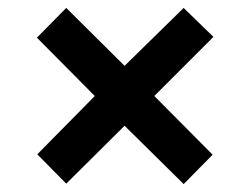

<svg xmlns="http://www.w3.org/2000/svg" viewBox="-20 -595 612 484"><path d="M443 -575 518 -502 369 -353 516 -205 443 -131 294 -278 147 -132 74 -206 219 -353 73 -500 147 -575 294 -429Z"/></svg>

Font: BC Sans
Style: Bold Italic
Weight: 700
Italic angle: -12°
Designer: Monotype Design Team
Province of B.C.
Foundry: Monotype Imaging Inc.
Version: Version 2.000;GOOG;noto-source:20170915:90ef993387c0